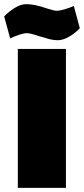

<svg xmlns="http://www.w3.org/2000/svg" viewBox="-56 -906 405 926"><path d="M30 -670H262V0H30ZM131 -732Q126 -734 106 -740Q86 -746 73 -746Q59 -746 35.5 -738Q12 -730 -7 -721L-36 -827Q-15 -849 14.5 -867.5Q44 -886 71 -886Q112 -886 171 -865Q206 -854 218 -854Q231 -854 255 -861Q279 -868 300 -877L329 -770Q309 -748 279 -730Q249 -712 222 -712Q203 -712 183.5 -717Q164 -722 131 -732Z"/></svg>

Font: Cairo Black
Style: Regular
Weight: 900
Designer: Mohamed Gaber, Accademia di Belle Arti di Urbino and others
Foundry: Kief Type Foundry, Accademia di Belle Arti di Urbino and others
Version: Version 3.011